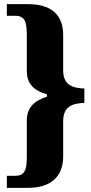

<svg xmlns="http://www.w3.org/2000/svg" viewBox="-20 -780 439 924"><path d="M13 124H116C228 124 284 66 284 -26V-196C284 -270 330 -282 386 -285V-354C330 -356 284 -370 284 -442V-613C284 -707 228 -760 116 -760H13V-704H54C102 -704 109 -670 109 -610V-440C109 -382 136 -346 206 -326V-315C138 -293 109 -257 109 -199V-28C109 32 102 66 54 66H13Z"/></svg>

Font: Noto Serif Myanmar Condensed Black
Style: Regular
Weight: 900
Width: 3
Designer: Ben Mitchell and the Monotype Design Team
Foundry: Monotype Imaging Inc.
Version: Version 2.106